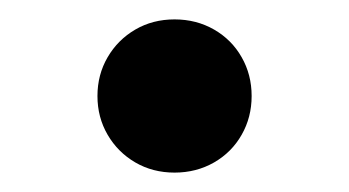

<svg xmlns="http://www.w3.org/2000/svg" viewBox="-20 -167 360 198"><path d="M80.5 -68Q80.5 -90 91 -108Q101.5 -126 119.5 -136.5Q137.5 -147 160 -147Q182.5 -147 200.8 -136.5Q219 -126 229.2 -108Q239.5 -90 239.5 -68Q239.5 -46 229.2 -28Q219 -10 200.8 0.5Q182.5 11 160 11Q137.5 11 119.5 0.5Q101.5 -10 91 -28Q80.5 -46 80.5 -68Z"/></svg>

Font: Hauora ExtraBold
Style: Regular
Weight: 800
Designer: Wayne Shih
Foundry: WCYS
Version: Version 1.001